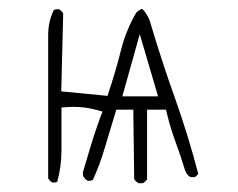

<svg xmlns="http://www.w3.org/2000/svg" viewBox="-20 -435 540 436"><path d="M257.8 -216.3 297.4 -357.4 338.9 -216.3ZM304.7 -19Q310.5 -22.5 314 -28.3V-186H356.9L359.4 -175.8Q367.2 -143.6 378.7 -112.5Q390.1 -81.5 400.4 -47.9Q403.8 -38.1 412.6 -32.7H421.9Q427.2 -35.6 430.2 -40.5Q407.2 -128.4 376.7 -213.9Q346.2 -299.3 320.3 -387.2Q314 -403.8 303.7 -414.1Q302.7 -414.6 302.2 -414.6Q301.8 -414.6 300.3 -414.1Q296.4 -412.6 289.6 -406.7Q266.1 -366.2 254.9 -321.8Q243.2 -274.4 224.1 -217.3L119.1 -227.5L123.5 -404.3Q120.1 -410.6 113.8 -414.1Q112.3 -414.1 110.4 -414.1Q105.5 -414.1 102.1 -412.1Q89.4 -386.2 89.4 -355V-346.7V-30.3Q92.8 -23.9 99.1 -20.5Q100.6 -20.5 103.5 -20.5Q106.4 -20.5 109.9 -22Q119.6 -56.2 119.6 -94.7V-190.9Q139.2 -192.4 146 -192.4Q173.8 -192.4 198.7 -185.5L212.9 -181.6L207.5 -168Q196.3 -137.2 186.8 -106Q177.2 -74.7 168 -43L168.9 -35.2Q172.4 -28.3 179.2 -24.4Q180.7 -24.4 182.1 -24.4Q187 -24.4 190.9 -26.4Q207 -62 217.8 -98.6L244.1 -186H253.9H282.7L284.7 -28.3Q288.1 -22.5 294.9 -19Z"/></svg>

Font: NaikaiFont
Style: ExtraLight
Weight: 200
Version: Version 1.89